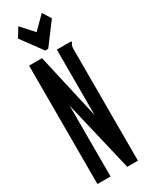

<svg xmlns="http://www.w3.org/2000/svg" viewBox="-211 -839 673 875"><g transform="rotate(-30 125.0 -401.5)"><path d="M18 -623H86L164 -279V-623H240V-616Q234 -610 232.5 -603Q231 -596 231 -579V0H175L87 -372V0H18ZM188 -802 216 -758 132 -646H116L36 -755L65 -803L124 -738Z"/></g></svg>

Font: Inconsolata UltraCondensed ExtraBold
Style: Regular
Weight: 800
Width: 1
Monospace: yes
Designer: Raph Levien, Cyreal, Brenton Simpson
Foundry: Raph Levien, Cyreal, Google
Version: Version 3.001; ttfautohint (v1.8.2.53-6de2)